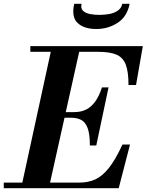

<svg xmlns="http://www.w3.org/2000/svg" viewBox="-33 -999 778 1019"><path d="M79 0 243 -754H394L226 0ZM-13 0V-30H390Q435 -30 472 -46.5Q509 -63 544 -106.5Q579 -150 617 -232H657L597 0ZM444 -227Q444 -288 432 -319.5Q420 -351 398 -362.5Q376 -374 346 -374H259V-404H362Q396 -404 423 -417Q450 -430 471.5 -459Q493 -488 508 -535H543L478 -227ZM649 -548Q649 -618 634.5 -656Q620 -694 585 -709Q550 -724 488 -724H128V-754H725L689 -548ZM478 -845Q413 -845 379 -877Q345 -909 361 -979H400Q394 -955 407.5 -942Q421 -929 445 -924.5Q469 -920 493 -920Q520 -920 546 -924.5Q572 -929 591.5 -942Q611 -955 616 -979H655Q642 -911 591.5 -878Q541 -845 478 -845Z"/></svg>

Font: Libre Bodoni
Style: Italic
Weight: 400
Italic angle: -13°
Designer: Pablo Impallari, Rodrigo Fuenzalida
Foundry: Impallari Type
Version: Version 2.005;gftools[0.9.23]